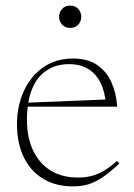

<svg xmlns="http://www.w3.org/2000/svg" viewBox="-20 -654 478 684"><path d="M240.5 -445.5Q293 -445.5 326.5 -422.2Q360 -399 377.2 -360.2Q394.5 -321.5 397.5 -274H72.5V-288L369 -300L357.5 -279.5Q354.5 -326.5 338.2 -359Q322 -391.5 294 -408.5Q266 -425.5 226.5 -425.5Q179.5 -425.5 145.5 -402.8Q111.5 -380 93.8 -335.8Q76 -291.5 76 -228Q76 -163.5 98.2 -117.2Q120.5 -71 161 -46.2Q201.5 -21.5 258 -21.5Q283 -21.5 304.8 -26.8Q326.5 -32 349 -45Q371.5 -58 397 -81L405 -71Q374 -42.5 348.5 -24.5Q323 -6.5 297.2 1.8Q271.5 10 239.5 10Q179 10 134 -17Q89 -44 64.8 -93.8Q40.5 -143.5 40.5 -211.5Q40.5 -275.5 64.5 -328.8Q88.5 -382 133.5 -413.8Q178.5 -445.5 240.5 -445.5ZM230 -554.5Q211.5 -554.5 201 -566.5Q190.5 -578.5 190.5 -594Q190.5 -610 201 -622Q211.5 -634 230 -634Q248.5 -634 259 -622Q269.5 -610 269.5 -594Q269.5 -578.5 259 -566.5Q248.5 -554.5 230 -554.5Z"/></svg>

Font: Newsreader 24pt ExtraLight
Style: Regular
Weight: 250
Designer: Hugues Gentile
Foundry: Production Type
Version: Version 1.003